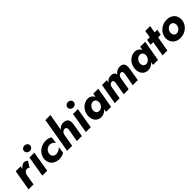

<svg xmlns="http://www.w3.org/2000/svg" viewBox="401 -2403 4035 4035"><g transform="rotate(-45 2418.5 -385.0)"><path d="M255 -460H108L29 0H176L217 -238C220 -253 225 -266 232 -279C249 -310 276 -330 307 -330C308 -330 309 -330 310 -330C333 -330 348 -318 363 -305L445 -431C426 -455 400 -471 367 -471C340 -471 315 -462 291 -444C274 -431 258 -415 244 -397Z M530 -633C530 -585 570 -551 618 -551C667 -551 706 -585 706 -633C706 -681 667 -714 618 -714C570 -714 530 -681 530 -633ZM516 -460 438 0H583L661 -460Z M866 -230C876 -296 936 -350 1007 -350C1056 -350 1101 -325 1126 -282L1146 -430C1110 -454 1065 -470 1005 -470C857 -470 733 -372 713 -231C712 -219 711 -208 711 -197C711 -164 719 -132 734 -100C766 -37 844 10 939 10C1002 10 1048 -7 1087 -32L1106 -178C1071 -141 1019 -111 966 -111C965 -111 963 -111 962 -111C940 -112 921 -117 906 -128C874 -148 864 -181 864 -209C864 -216 865 -223 866 -230Z M1459 -780H1309L1175 0H1325L1373 -281C1383 -327 1420 -364 1460 -364C1462 -364 1465 -364 1467 -364C1517 -360 1516 -320 1516 -305C1516 -297 1515 -289 1514 -280L1465 0H1614L1666 -302C1668 -316 1669 -329 1669 -342C1669 -360 1666 -380 1661 -401C1650 -442 1610 -477 1537 -477C1499 -477 1467 -468 1441 -449C1423 -436 1407 -421 1394 -403Z M1824 -633C1824 -585 1864 -551 1912 -551C1961 -551 2000 -585 2000 -633C2000 -681 1961 -714 1912 -714C1864 -714 1824 -681 1824 -633ZM1810 -460 1732 0H1877L1955 -460Z M2412 -460 2398 -376C2395 -383 2391 -390 2388 -397C2361 -442 2318 -470 2257 -470C2133 -470 2025 -368 2007 -231C2005 -218 2005 -206 2005 -194C2005 -164 2010 -134 2021 -103C2044 -40 2103 9 2184 9C2245 9 2299 -17 2339 -61C2341 -64 2343 -66 2346 -69L2334 0H2482L2561 -460ZM2163 -230C2173 -295 2231 -348 2290 -348C2292 -348 2293 -348 2294 -348C2322 -347 2343 -334 2357 -312C2371 -290 2373 -267 2373 -250C2373 -244 2373 -238 2372 -231C2361 -164 2302 -113 2249 -113C2248 -113 2246 -113 2245 -113C2225 -113 2208 -119 2195 -130C2167 -152 2162 -184 2162 -209C2162 -216 2162 -223 2163 -230Z M3326 -296C3328 -311 3329 -324 3329 -338C3329 -385 3322 -471 3210 -471C3146 -471 3094 -440 3055 -392C3045 -441 3009 -471 2940 -471C2881 -471 2834 -442 2805 -397L2815 -460H2671L2592 0H2736L2785 -284C2793 -333 2825 -364 2867 -364C2908 -364 2908 -318 2908 -305C2908 -298 2907 -289 2906 -281L2856 0H3005L3053 -281C3061 -331 3094 -364 3136 -364C3180 -364 3177 -318 3177 -303C3177 -296 3177 -288 3176 -280L3125 0H3276Z M3806 -460 3792 -376C3789 -383 3785 -390 3782 -397C3755 -442 3712 -470 3651 -470C3527 -470 3419 -368 3401 -231C3399 -218 3399 -206 3399 -194C3399 -164 3404 -134 3415 -103C3438 -40 3497 9 3578 9C3639 9 3693 -17 3733 -61C3735 -64 3737 -66 3740 -69L3728 0H3876L3955 -460ZM3557 -230C3567 -295 3625 -348 3684 -348C3686 -348 3687 -348 3688 -348C3716 -347 3737 -334 3751 -312C3765 -290 3767 -267 3767 -250C3767 -244 3767 -238 3766 -231C3755 -164 3696 -113 3643 -113C3642 -113 3640 -113 3639 -113C3619 -113 3602 -119 3589 -130C3561 -152 3556 -184 3556 -209C3556 -216 3556 -223 3557 -230Z M4013 -460 3991 -335H4069L4012 0H4155L4213 -335H4292L4314 -460H4235L4263 -620H4118L4091 -460Z M4313 -231C4312 -220 4311 -210 4311 -200C4311 -166 4319 -133 4335 -101C4367 -37 4442 10 4537 10C4684 10 4808 -91 4826 -230C4828 -242 4828 -253 4828 -264C4828 -296 4820 -329 4805 -360C4773 -424 4698 -471 4602 -471C4457 -471 4333 -370 4313 -231ZM4466 -230C4476 -294 4531 -346 4587 -346C4589 -346 4590 -346 4591 -346C4655 -344 4675 -287 4675 -250C4675 -244 4675 -237 4674 -231C4664 -166 4608 -116 4552 -116C4550 -116 4549 -116 4548 -116C4485 -116 4464 -174 4464 -209C4464 -216 4465 -223 4466 -230Z"/></g></svg>

Font: Jost
Style: Bold Italic
Weight: 700
Italic angle: -5°
Version: Version 3.710